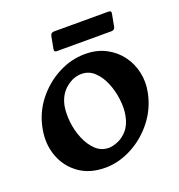

<svg xmlns="http://www.w3.org/2000/svg" viewBox="-111 -674 728 779"><g transform="rotate(-20 252.5 -284.5)"><path d="M214 11Q147 11 101 -22Q55 -55 35.5 -109Q16 -163 28 -225Q40 -290 80 -341Q120 -392 176 -421.5Q232 -451 293 -451Q343 -451 381.5 -431Q420 -411 445 -377.5Q470 -344 479 -302Q488 -260 479 -216Q466 -151 425.5 -99.5Q385 -48 328.5 -18.5Q272 11 214 11ZM255 -60Q271 -60 293.5 -69Q316 -78 335.5 -100Q355 -122 362 -160Q368 -190 363.5 -228Q359 -266 345 -300.5Q331 -335 307.5 -357.5Q284 -380 252 -380Q216 -380 184 -353.5Q152 -327 143 -280Q138 -250 142 -212.5Q146 -175 160.5 -140Q175 -105 198.5 -82.5Q222 -60 255 -60ZM442 -514Q439 -501 426 -501H190Q177 -501 180 -514L190 -567Q193 -580 206 -580H442Q455 -580 452 -567Z"/></g></svg>

Font: Young Serif Light
Style: Italic
Weight: 300
Italic angle: -10.979°
Designer: Bastien Sozeau
Foundry: NBR — Bastien Sozeau
Version: Version 5.001